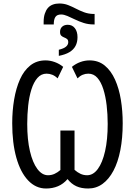

<svg xmlns="http://www.w3.org/2000/svg" viewBox="-20 -1070 772 1100"><path d="M230 -944Q230 -971 236.5 -991Q243 -1011 254 -1024Q265 -1037 282 -1043.5Q299 -1050 320 -1050Q347 -1050 370 -1041Q393 -1032 415 -1020.5Q437 -1009 461 -1000Q485 -991 514 -990H522V-930H516Q486 -930 459.5 -938.5Q433 -947 409.5 -958.5Q386 -970 366 -978.5Q346 -987 330 -987Q307 -987 297.5 -973Q288 -959 288 -930H230ZM317 -785Q346 -792 358.5 -803Q371 -814 371 -828Q371 -841 364 -846.5Q357 -852 347.5 -855.5Q338 -859 331 -865.5Q324 -872 324 -887Q324 -906 336 -917Q348 -928 368 -928Q394 -928 409 -908.5Q424 -889 424 -857Q424 -828 412.5 -806.5Q401 -785 377.5 -771Q354 -757 317 -750ZM244 10Q185 10 141 -36.5Q97 -83 73.5 -167Q50 -251 50 -364Q50 -435 61 -500Q72 -565 94.5 -615.5Q117 -666 153.5 -695Q190 -724 241 -724Q267 -724 293.5 -714.5Q320 -705 342 -687L310 -621Q296 -635 280 -641.5Q264 -648 247 -648Q216 -648 194.5 -623.5Q173 -599 160 -557.5Q147 -516 141.5 -465Q136 -414 136 -360Q136 -270 151.5 -204Q167 -138 194 -102Q221 -66 255 -66Q275 -66 292.5 -74Q310 -82 326 -96V-322H407V-97Q424 -82 441.5 -74Q459 -66 479 -66Q514 -66 540.5 -102Q567 -138 582 -204Q597 -270 597 -360Q597 -415 591 -466.5Q585 -518 572 -559Q559 -600 538 -624Q517 -648 486 -648Q469 -648 453.5 -641.5Q438 -635 424 -621L392 -687Q414 -705 440 -714.5Q466 -724 493 -724Q544 -724 580 -694.5Q616 -665 639 -614Q662 -563 672.5 -498.5Q683 -434 683 -364Q683 -279 669.5 -210Q656 -141 630 -92Q604 -43 567.5 -16.5Q531 10 485 10Q446 10 417.5 -3Q389 -16 367 -44Q343 -16 312 -3Q281 10 244 10Z"/></svg>

Font: Noto Sans ExtraCondensed
Style: Regular
Weight: 400
Width: 2
Designer: Monotype Design Team
Foundry: Monotype Imaging Inc.
Version: Version 2.013